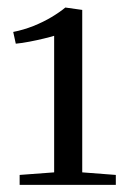

<svg xmlns="http://www.w3.org/2000/svg" viewBox="-20 -926 338 523"><path d="M127.5 -456.5V-828.5Q118 -825.5 99.5 -821Q81 -816.5 60.2 -812.5Q39.5 -808.5 23 -807L16 -839Q44 -844.5 71 -855.2Q98 -866 120.5 -879.5Q143 -893 158 -905.5L204 -899V-456.5L295.5 -449.5V-422.5H33.5V-449.5Z"/></svg>

Font: Merriweather 72pt Light
Style: Regular
Weight: 300
Version: Version 2.100